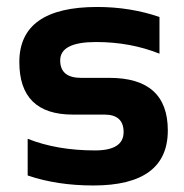

<svg xmlns="http://www.w3.org/2000/svg" viewBox="-20 -538 540 562"><path d="M61 -24.4V-131.8Q146.5 -97.7 258.3 -97.7Q341.8 -97.7 341.8 -151.4Q341.8 -202.6 285.6 -202.6H192.9Q36.6 -202.6 36.6 -356.4Q36.6 -517.6 264.6 -517.6Q361.3 -517.6 446.8 -488.3V-380.9Q361.3 -415 261.2 -415Q156.2 -415 156.2 -361.3Q156.2 -310.1 217.3 -310.1H300.3Q471.2 -310.1 471.2 -156.2Q471.2 4.9 253.4 4.9Q146.5 4.9 61 -24.4Z"/></svg>

Font: SansationBold
Style: Bold
Weight: 700
Designer: Bernd Montag
Version: Version 1.301